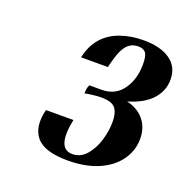

<svg xmlns="http://www.w3.org/2000/svg" viewBox="-88 -863 593 605"><g transform="rotate(20 208.5 -560.0)"><path d="M391 -483Q391 -443 367.5 -410.5Q344 -378 301 -359.5Q258 -341 199 -341Q120 -341 93 -374.5Q66 -408 81 -467H173Q152 -365 206 -365Q233 -365 252 -386.5Q271 -408 281 -440Q291 -472 291 -504Q291 -534 279 -549Q267 -564 232 -564Q210 -564 177 -558Q177 -565 178 -572.5Q179 -580 183 -587H224Q269 -587 294 -621.5Q319 -656 319 -707Q319 -736 311 -745.5Q303 -755 286 -755Q269 -755 256.5 -746Q244 -737 235 -716.5Q226 -696 218 -661H128Q137 -702 160 -728Q183 -754 218.5 -766.5Q254 -779 296 -779Q352 -779 384.5 -756.5Q417 -734 417 -691Q417 -653 390.5 -624Q364 -595 312 -580Q350 -571 370.5 -545.5Q391 -520 391 -483Z"/></g></svg>

Font: Poltawski Nowy Medium
Style: Italic
Weight: 500
Italic angle: -12°
Version: Version 1.001;gftools[0.9.25]